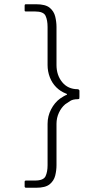

<svg xmlns="http://www.w3.org/2000/svg" viewBox="-20 -768 452 904"><path d="M96 110V88Q96 85 97.5 83.5Q99 82 103 82H145Q185 82 194.5 61.5Q204 41 204 10V-185Q204 -221 220.5 -253Q237 -285 263 -304Q270 -309 279.5 -314.5Q289 -320 293 -321Q296 -322 295.5 -324Q295 -326 292 -327Q265 -337 245 -357Q225 -377 214.5 -404.5Q204 -432 204 -462V-641Q204 -673 194.5 -693.5Q185 -714 145 -714H102Q98 -714 97 -715.5Q96 -717 96 -718V-742Q96 -744 97 -746Q98 -748 102 -748H150Q194 -748 214 -731.5Q234 -715 240 -690Q246 -665 246 -641V-462Q246 -414 273 -381Q300 -348 346 -348Q349 -348 351.5 -345.5Q354 -343 354 -341V-312Q354 -308 353.5 -304.5Q353 -301 346 -301Q324 -301 311 -293Q298 -285 287 -277Q269 -262 257.5 -237.5Q246 -213 246 -185V10Q246 34 240 58.5Q234 83 214 99.5Q194 116 150 116H103Q99 116 97.5 114Q96 112 96 110Z"/></svg>

Font: Glory ExtraLight
Style: Regular
Weight: 250
Version: Version 1.011